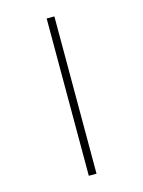

<svg xmlns="http://www.w3.org/2000/svg" viewBox="-115 -741 662 889"><g transform="rotate(-15 216.5 -296.0)"><path d="M235 -673V81H198V-673Z"/></g></svg>

Font: Noto Serif Hebrew CondLight
Style: Regular
Weight: 300
Width: 3
Designer: Monotype Design Team
Foundry: Monotype Imaging Inc.
Version: Version 1.000